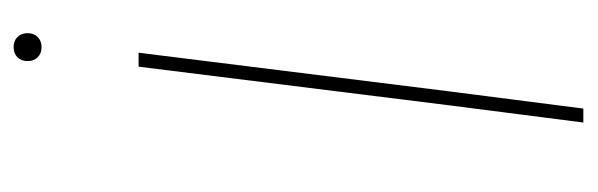

<svg xmlns="http://www.w3.org/2000/svg" viewBox="-310 -546 856 275"><g transform="rotate(-90 117.5 -408.0)"><path d="M125 -195 100 0H80L105 -195L160 -637H180ZM208 -796Q208 -787 202.5 -781.5Q197 -776 188 -776Q179 -776 173.5 -781.5Q168 -787 168 -796Q168 -805 173.5 -810.5Q179 -816 188 -816Q197 -816 202.5 -810.5Q208 -805 208 -796Z"/></g></svg>

Font: Luna Sans Thin
Style: Italic
Weight: 250
Italic angle: -7°
Designer: Juan Pablo del Peral
Foundry: Huerta Tipografica
Version: Version 2.001; ttfautohint (v1.5)